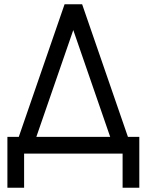

<svg xmlns="http://www.w3.org/2000/svg" viewBox="-20 -720 687 900"><path d="M14.7 160H93V0H554.7V160H633V-78.3H579.7L365 -700H282.7L68 -78.3H14.7ZM323.5 -579 496.5 -78.3H150.3Z"/></svg>

Font: Unageo Variable
Style: Regular
Weight: 300
Designer: Richard Sepsi
Foundry: Richard Sepsi
Version: Version 2.200